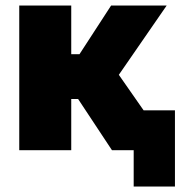

<svg xmlns="http://www.w3.org/2000/svg" viewBox="-20 -546 681 698"><path d="M502 -145H616V132H466V0H387L264 -186H239V0H50V-526H239V-349H269L384 -526H586L412 -274Z"/></svg>

Font: Raleway-v4020 Black
Style: Regular
Weight: 900
Designer: Matt McInerney, Pablo Impallari, Rodrigo Fuenzalida
Foundry: Matt McInerney, Pablo Impallari, Rodrigo Fuenzalida
Version: Version 4.020;PS 004.020;hotconv 1.0.88;makeotf.lib2.5.64775